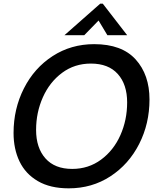

<svg xmlns="http://www.w3.org/2000/svg" viewBox="-20 -1016 855 1048"><path d="M54 -290Q54 -422 110.5 -533.5Q167 -645 267.5 -710Q368 -775 494 -775Q645 -775 720.5 -691.5Q796 -608 796 -473Q796 -341 739.5 -230Q683 -119 582.5 -53.5Q482 12 355 12Q254 12 186.5 -27.5Q119 -67 86.5 -135Q54 -203 54 -290ZM674 -457Q674 -555 623 -612Q572 -669 476 -669Q387 -669 319 -618.5Q251 -568 214 -485Q177 -402 177 -307Q177 -209 228 -151.5Q279 -94 374 -94Q463 -94 531.5 -144.5Q600 -195 637 -278Q674 -361 674 -457ZM440 -824H332L527 -996H541L674 -824H566L518 -904Z"/></svg>

Font: Open Sauce One Medium Italic
Style: Regular
Weight: 500
Italic angle: -10°
Designer: Alfredo Marco Pradil
Foundry: Creative Sauce Fz LLC
Version: Version 1.477